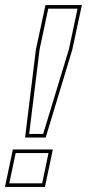

<svg xmlns="http://www.w3.org/2000/svg" viewBox="-56 -734 356 754"><path d="M42.5 -194 85 -539.5 122.5 -714H265.5L228 -539.5L123.5 -194ZM58.5 -208H113.5L214.5 -540L248.5 -700H133.5L99.5 -540ZM-36.5 0 -5.5 -147H151.5L120.5 0ZM-19.5 -14H109.5L134.5 -133H5.5Z"/></svg>

Font: Tourney Condensed Thin
Style: Italic
Weight: 100
Width: 3
Italic angle: -12°
Designer: Tyler Finck
Foundry: Etcetera Type Co
Version: Version 1.010; ttfautohint (v1.8.3)